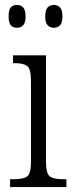

<svg xmlns="http://www.w3.org/2000/svg" viewBox="-20 -761 300 781"><path d="M21 0V-32H37Q75 -32 90.5 -43.5Q106 -55 106 -103V-431Q106 -479 91.5 -491.5Q77 -504 41 -504H33V-536H167V-106Q167 -56 182 -44Q197 -32 236 -32H250V0ZM199 -648Q184 -648 174 -658Q164 -668 164 -694Q164 -721 174 -731Q184 -741 199 -741Q214 -741 224 -731Q234 -721 234 -694Q234 -668 224 -658Q214 -648 199 -648ZM49 -648Q33 -648 24 -658Q15 -668 15 -694Q15 -721 24 -731Q33 -741 49 -741Q64 -741 74 -731Q84 -721 84 -694Q84 -668 74 -658Q64 -648 49 -648Z"/></svg>

Font: Noto Serif Lao Condensed Light
Style: Regular
Weight: 300
Width: 3
Designer: Monotype Design Team
Foundry: Monotype Imaging Inc.
Version: Version 2.003; ttfautohint (v1.8.4.7-5d5b)